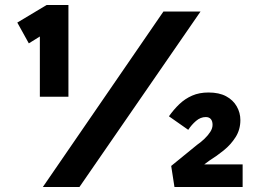

<svg xmlns="http://www.w3.org/2000/svg" viewBox="-20 -746 1052 766"><path d="M139 -360V-652L156 -611L95 -573L49 -656L166 -726H253V-360H196Q184 -360 170 -360Q156 -360 139 -360ZM151 0 632 -700H780L297 0ZM676 0 663 -84 766 -168Q782 -179 796 -192.5Q810 -206 819 -220Q828 -234 828 -248Q828 -263 821 -271Q814 -279 801 -279Q780 -279 762 -263.5Q744 -248 731 -228L654 -282Q673 -309 695.5 -330.5Q718 -352 746.5 -364.5Q775 -377 812 -377Q854 -377 882 -362Q910 -347 924.5 -321.5Q939 -296 939 -267Q939 -229 920 -199Q901 -169 872.5 -146Q844 -123 815 -105L761 -65L763 -90H948V0Z"/></svg>

Font: Lexend Peta
Style: Bold
Weight: 700
Designer: Bonnie Shaver-Troup, Thomas Jockin
Foundry: Lexend
Version: Version 1.007